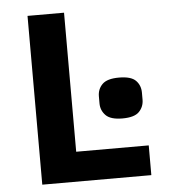

<svg xmlns="http://www.w3.org/2000/svg" viewBox="-51 -744 702 791"><g transform="rotate(-5 300.0 -349.0)"><path d="M92 0V-698H243V-123H543V0ZM445 -243Q396 -243 376 -263.5Q356 -284 356 -313V-342Q356 -372 376 -392Q396 -412 445 -412Q495 -412 514.5 -392Q534 -372 534 -342V-313Q534 -284 514.5 -263.5Q495 -243 445 -243Z"/></g></svg>

Font: Lilex Nerd Font
Style: Bold
Weight: 700
Designer: Mike Abbink, Paul van der Laan, Pieter van Rosmalen, Mikhael Khrustik
Foundry: Mikhael Khrustik
Version: Version 2.400; ttfautohint (v1.8.4.7-5d5b);Nerd Fonts 3.3.0